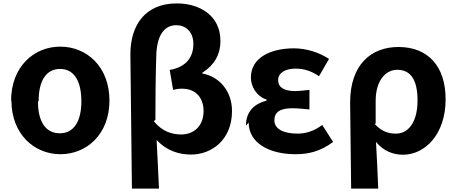

<svg xmlns="http://www.w3.org/2000/svg" viewBox="-20 -850 2694 1128"><path d="M47 -261C47 -61 182 56 335 56C488 56 623 -60 623 -259C623 -460 488 -576 334 -576C180 -576 45 -459 45 -257ZM207 -257C207 -372 249 -445 333 -445C417 -445 458 -371 458 -255C458 -140 416 -67 331 -67C246 -67 203 -139 203 -253Z M755 258H914C909 163 906 70 900 -28C961 38 1035 58 1103 58C1221 58 1343 -26 1343 -198C1343 -315 1269 -400 1169 -418V-423C1237 -466 1275 -527 1275 -610C1275 -761 1150 -830 1019 -830C832 -830 746 -701 746 -531ZM893 -146C893 -272 894 -394 898 -518C900 -633 939 -702 1016 -702C1068 -702 1116 -666 1116 -592C1116 -520 1080 -457 977 -439L997 -322C1013 -326 1030 -329 1049 -329C1134 -329 1176 -271 1176 -198C1176 -107 1116 -60 1045 -60C994 -60 934 -75 884 -138Z M1441 -130C1441 -9 1563 56 1716 56C1793 56 1861 40 1937 -16L1873 -116C1824 -78 1772 -65 1729 -65C1640 -65 1592 -95 1592 -143C1592 -192 1626 -214 1698 -214C1730 -214 1764 -210 1798 -207V-322C1769 -319 1739 -315 1714 -315C1647 -315 1614 -338 1614 -379C1614 -422 1656 -447 1717 -447C1765 -447 1812 -432 1854 -402L1913 -504C1853 -543 1779 -566 1706 -566C1573 -566 1454 -513 1454 -395C1454 -344 1484 -286 1546 -265V-259C1474 -240 1425 -195 1425 -112Z M2043 258H2202C2199 165 2194 82 2189 -16C2235 40 2293 59 2348 59C2476 59 2598 -60 2598 -267C2598 -460 2495 -574 2321 -574C2161 -574 2037 -471 2037 -248ZM2187 -125V-257C2187 -372 2242 -440 2314 -440C2396 -440 2433 -376 2433 -260C2433 -128 2376 -65 2307 -65C2267 -65 2225 -74 2182 -121Z"/></svg>

Font: GenEiGothic-pro-Regular
Style: Bold
Weight: 700
Designer: Ryoko NISHIZUKA (kana & ideographs); Paul D. Hunt (Latin, Greek & Cyrillic); Wenlong ZHANG (bopomofo); Sandoll Communica
Foundry: Adobe Systems Incorporated; o_tamon
Version: Version 1.000.140830